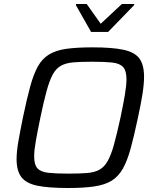

<svg xmlns="http://www.w3.org/2000/svg" viewBox="-20 -933 773 961"><path d="M321 8Q223 8 167 -3.5Q111 -15 87 -46.5Q63 -78 63 -137Q63 -174 72 -225.5Q81 -277 95 -346Q114 -437 131 -499.5Q148 -562 169.5 -600.5Q191 -639 225 -660Q259 -681 311.5 -688.5Q364 -696 444 -696Q541 -696 597.5 -684Q654 -672 677.5 -640.5Q701 -609 701 -549Q701 -512 693 -461.5Q685 -411 670 -342Q651 -252 634 -190Q617 -128 595 -89Q573 -50 539.5 -29Q506 -8 453 0Q400 8 321 8ZM323 -64Q379 -64 416 -67Q453 -70 477.5 -83.5Q502 -97 519 -127Q536 -157 550.5 -209.5Q565 -262 583 -344Q597 -411 605 -458Q613 -505 613 -537Q613 -579 596 -597.5Q579 -616 541.5 -620Q504 -624 442 -624Q386 -624 348.5 -621Q311 -618 286 -604.5Q261 -591 244.5 -561Q228 -531 213.5 -478.5Q199 -426 182 -344Q168 -276 159.5 -228.5Q151 -181 151 -150Q151 -108 168 -90Q185 -72 223 -68Q261 -64 323 -64ZM436 -773 360 -907 361 -913H414L484 -814L590 -913H652L651 -907L521 -773Z"/></svg>

Font: Saira
Style: Italic
Weight: 400
Italic angle: -12°
Designer: Hector Gatti with collaboration of the Omnibus-Type team
Foundry: Omnibus-Type
Version: Version 1.100; ttfautohint (v1.8.3)